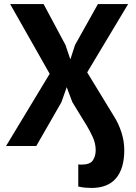

<svg xmlns="http://www.w3.org/2000/svg" viewBox="-20 -720 673 947"><path d="M452 21Q452 -13 437 -45Q422 -77 408 -100L337 -216L309 -290L283 -216L159 0H10L225 -356L30 -700H195L303 -498L327 -427L350 -498L463 -700H612L410 -363L540 -150Q565 -111 579 -67Q593 -23 593 20Q593 111 552.5 159Q512 207 431 207Q416 207 399.5 205.5Q383 204 366 200V91Q370 91 373.5 91.5Q377 92 381 92Q424 92 438 71Q452 50 452 21Z"/></svg>

Font: PTSans
Style: Bold
Weight: 700
Designer: A.Korolkova, O.Umpeleva, V.Yefimov
Foundry: ParaType Ltd
Version: Version 2.003W OFL